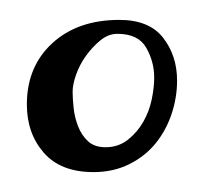

<svg xmlns="http://www.w3.org/2000/svg" viewBox="-20 -516 214 193"><path d="M100 -496Q130 -496 144 -478Q158 -460 158 -435Q158 -418 152.5 -401.5Q147 -385 136.5 -372Q126 -359 110 -351Q94 -343 74 -343Q41 -343 24 -362.5Q7 -382 7 -411Q7 -449 32.5 -472.5Q58 -496 100 -496ZM98 -482Q89 -482 81 -475.5Q73 -469 66.5 -460Q60 -451 56.5 -441Q53 -431 53 -424Q53 -417 54 -407.5Q55 -398 58.5 -389Q62 -380 68.5 -374Q75 -368 86 -368Q99 -368 108.5 -375.5Q118 -383 124 -393.5Q130 -404 132.5 -416Q135 -428 135 -438Q135 -454 127 -468Q119 -482 98 -482Z"/></svg>

Font: Lucien Schoenschriftv CAT
Style: Regular
Weight: 400
Designer: Lucian Bernhard 1928
Foundry: CAT-Fonts Peter Wiegel
Version: Version 1.000